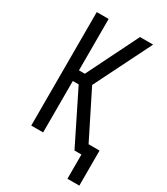

<svg xmlns="http://www.w3.org/2000/svg" viewBox="-217 -828 934 1077"><g transform="rotate(30 250.0 -289.0)"><path d="M405 157V0H360L195 -333H157V0H80V-735H157V-402H195L360 -735H445L262 -368L411 -70H482V157Z"/></g></svg>

Font: Iosevka SS18
Style: Regular
Weight: 400
Monospace: yes
Designer: Belleve Invis
Foundry: Belleve Invis
Version: Version 25.1.1; ttfautohint (v1.8.4)